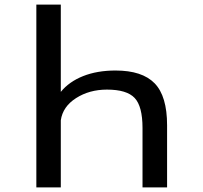

<svg xmlns="http://www.w3.org/2000/svg" viewBox="-20 -820 890 840"><path d="M139 0V-800H246V-418Q282 -462.5 343.5 -487Q405 -511.5 485.5 -511.5Q602 -511.5 656.5 -455.5Q711 -399.5 711 -272V0H603.5V-260Q603.5 -355 569 -391.5Q534.5 -428 448 -428Q371 -428 312.8 -390.8Q254.5 -353.5 246 -293.5V0Z"/></svg>

Font: League Mono Wide
Style: Regular
Weight: 400
Width: 8
Designer: Tyler Finck
Foundry: The League of Moveable Type / Tyler Finck
Version: Version 2.210